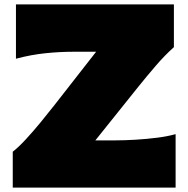

<svg xmlns="http://www.w3.org/2000/svg" viewBox="-20 -855 858 875"><path d="M38.1 0V-163.6Q64.5 -184.1 97.4 -219.7Q130.4 -255.4 164.1 -296.4Q197.8 -337.4 226.1 -373.5L418 -619.1H311Q253.4 -619.1 188 -612.5Q122.6 -606 52.7 -587.4V-835H772.5V-640.1Q731 -603 690.4 -555.9Q649.9 -508.8 609.4 -458.5L414.6 -215.3H507.8Q548.3 -215.3 597.7 -218.3Q647 -221.2 695.3 -227.3Q743.7 -233.4 780.3 -243.7V0Z"/></svg>

Font: Pinar-FD Black
Style: Regular
Weight: 900
Designer: Amin Abedi
Version: Version 3.000